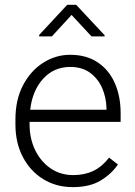

<svg xmlns="http://www.w3.org/2000/svg" viewBox="-20 -765 557 795"><path d="M281.2 9.8Q212.4 9.8 158.7 -23.4Q105 -56.6 74.5 -115.2Q43.9 -173.8 43.9 -249.5V-270.5Q43.9 -352.1 75.4 -412.1Q106.9 -472.2 158.7 -505.1Q210.4 -538.1 270.5 -538.1Q337.9 -538.1 384.5 -506.8Q431.2 -475.6 455.3 -421.1Q479.5 -366.7 479.5 -295.9V-260.3H102.5V-249.5Q102.5 -191.4 125.5 -143.8Q148.4 -96.2 189.2 -68.1Q230 -40 283.7 -40Q330.1 -40 366.5 -57.4Q402.8 -74.7 431.6 -112.3L468.3 -84Q442.4 -45.4 397.2 -17.8Q352.1 9.8 281.2 9.8ZM270.5 -487.8Q203.6 -487.8 158.9 -439.2Q114.3 -390.6 105 -310.5H420.9V-316.9Q419.9 -361.3 403.1 -400.1Q386.2 -439 353.3 -463.4Q320.3 -487.8 270.5 -487.8ZM295.4 -745.1 413.1 -619.1V-614.3H358.9L276.4 -703.1L194.8 -614.3H142.1V-620.1L258.3 -745.1Z"/></svg>

Font: Vazirmatn RD UI FD ExtraLight
Style: Regular
Weight: 200
Designer: Saber Rastikerdar
Foundry: Saber Rastikerdar
Version: Version 33.003